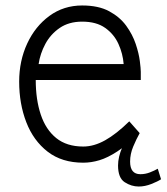

<svg xmlns="http://www.w3.org/2000/svg" viewBox="-20 -582 608 701"><path d="M284 12Q206 12 154 -28.2Q102 -68.5 76 -135.8Q50 -203 50 -284Q50 -359.5 79.2 -422.8Q108.5 -486 160.5 -524Q212.5 -562 280 -562Q339.5 -562 378.5 -541Q417.5 -520 440.8 -488Q464 -456 475.5 -421.5Q487 -387 490.5 -359.2Q494 -331.5 494 -320V-290H110.5Q110.5 -218.5 128.8 -163.8Q147 -109 185.2 -78Q223.5 -47 284 -47Q323 -47 363.8 -69.8Q404.5 -92.5 452 -139L490 -96Q444 -52.5 408.5 -29.2Q373 -6 343 3Q313 12 284 12ZM121 -348H431.5Q428.5 -386 412.5 -421.5Q396.5 -457 364.2 -480Q332 -503 280 -503Q231.5 -503 198 -480Q164.5 -457 145.5 -421.5Q126.5 -386 121 -348ZM486.5 99Q459.5 99 435.2 83.2Q411 67.5 411 22Q411 -9 426.8 -45.2Q442.5 -81.5 459 -109L490 -96Q478 -74.5 466.5 -47.2Q455 -20 455 8Q455 54 492.5 54Q510.5 54 527.2 47.5Q544 41 556 34L568 72.5Q556 80.5 532.5 89.8Q509 99 486.5 99Z"/></svg>

Font: Junction Light
Style: Regular
Weight: 300
Designer: Caroline Hadilaksono
Foundry: Caroline Hadilaksono, Tyler Finck, The League of Moveable Type
Version: Version 2.000; ttfautohint (v1.8.3)